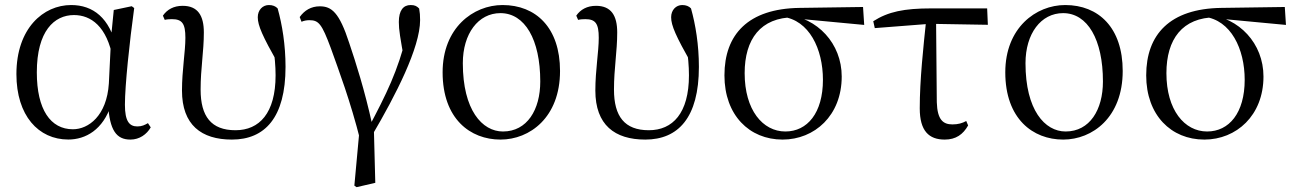

<svg xmlns="http://www.w3.org/2000/svg" viewBox="-20 -551 5252 778"><path d="M256.8 14.4C326.4 14.4 398.1 -24.7 430.9 -128.2L418.1 -127.8C424.2 -22.8 451.7 14.6 508.4 14.6C545.2 14.6 574.5 -6.5 590.8 -34.9L579.5 -52C566.2 -44.5 555.2 -38.7 536.6 -38.7C504 -38.7 486.2 -59.7 486.2 -126.6C486.2 -204.1 504.8 -380.4 523.8 -518.4L513.8 -525.8L441 -510.5L430.4 -403.1L421.1 -212.9C412.7 -81.6 338.4 -27.2 275.4 -27.2C184.9 -27.2 129.2 -106.8 129.2 -257.8C129.2 -425.3 199.9 -490 279.7 -490C347.7 -490 413.5 -445.3 437.5 -312.6L459.3 -358.5H451.7C424.6 -478 357.6 -530.6 268.2 -530.6C156 -530.6 46.5 -436.8 46.5 -250.6C46.5 -82.5 135.7 14.4 256.8 14.4Z M919.7 14.6C1052.9 14.6 1137 -74.1 1137 -280.1C1137 -368.5 1123.6 -451 1105 -516.9C1096.7 -525.8 1084.9 -530.6 1069.6 -530.6C1044.3 -530.6 1024.5 -510.5 1024.5 -481.2C1024.5 -447.6 1043.8 -404.6 1106.3 -293.8L1102.1 -367.5L1085.9 -369.8C1093.1 -323.1 1096.7 -283.9 1096.7 -245.9C1096.7 -92.3 1030.7 -23.3 934.2 -23.3C835.6 -23.3 792.9 -79.6 792.9 -187.9C792.9 -274.9 806 -341.6 806 -419.5C806 -487.3 782 -527.4 720.2 -527.4C683.8 -527.4 657.3 -512.5 640.1 -487.6L647.6 -470.4C655.6 -472.6 666 -473.4 676.6 -473.4C718.2 -473.4 731.2 -455.4 731.2 -397.8C731.2 -341.1 717.4 -267 717.4 -184.1C717.4 -44.7 796 14.6 919.7 14.6Z M1415.9 201.2 1424.9 207.4 1500.7 189.8 1494.6 -44.3 1488.4 -45.7C1457.3 -187.1 1421.9 -297.1 1395.1 -376.7C1354.8 -501 1323.5 -525.4 1275.9 -525.4C1241 -525.4 1213.8 -509.3 1194.4 -481.9L1201.8 -462.8C1212.2 -467.4 1223.1 -469.2 1233.8 -469.2C1271.5 -469.2 1284.1 -453.8 1320.3 -356.6C1353.1 -264.6 1399.3 -143.7 1440.5 19.9L1439.4 -54.5ZM1488.2 -3.5C1583.5 -165.4 1682.3 -358 1682.3 -469.6C1682.3 -487.9 1681.3 -500.6 1678.4 -516.5C1669.3 -525.8 1661.4 -530.6 1643.9 -530.6C1614.3 -530.6 1596.1 -508.8 1596.1 -461.8C1596.1 -429.6 1601.4 -400.5 1619.5 -298.4L1628.1 -409.4C1591.4 -262.3 1547.4 -172.6 1470.9 -28.9Z M2008.1 14.6C2126.7 14.6 2249.3 -75.2 2249.3 -263.4C2249.3 -438.8 2151.6 -530.6 2016.5 -530.6C1897.3 -530.6 1773.5 -438.1 1773.5 -258C1773.5 -69.7 1885.2 14.6 2008.1 14.6ZM2018 -18.2C1933.6 -18.2 1855.4 -105.3 1855.4 -294.9C1855.4 -414.6 1917.9 -497.8 2007.8 -497.8C2106.8 -497.8 2169.2 -390.9 2169.2 -220.9C2169.2 -106.1 2115.8 -18.2 2018 -18.2Z M2594.7 14.6C2727.9 14.6 2812 -74.1 2812 -280.1C2812 -368.5 2798.6 -451 2780 -516.9C2771.7 -525.8 2759.9 -530.6 2744.6 -530.6C2719.3 -530.6 2699.5 -510.5 2699.5 -481.2C2699.5 -447.6 2718.8 -404.6 2781.3 -293.8L2777.1 -367.5L2760.9 -369.8C2768.1 -323.1 2771.7 -283.9 2771.7 -245.9C2771.7 -92.3 2705.7 -23.3 2609.2 -23.3C2510.6 -23.3 2467.9 -79.6 2467.9 -187.9C2467.9 -274.9 2481 -341.6 2481 -419.5C2481 -487.3 2457 -527.4 2395.2 -527.4C2358.8 -527.4 2332.3 -512.5 2315.1 -487.6L2322.6 -470.4C2330.6 -472.6 2341 -473.4 2351.6 -473.4C2393.2 -473.4 2406.2 -455.4 2406.2 -397.8C2406.2 -341.1 2392.4 -267 2392.4 -184.1C2392.4 -44.7 2471 14.6 2594.7 14.6Z M3151 14.6C3280.7 14.6 3390.7 -82.8 3390.7 -240.9C3390.7 -375.3 3291.8 -479.5 3164 -492L3150.6 -483C3258.7 -469.8 3314.6 -352.9 3314.6 -227.7C3314.6 -93.1 3251.2 -18.2 3162.4 -18.2C3070.7 -18.2 2997.4 -105.3 2997.4 -254.5C2997.4 -391.9 3061.6 -480.5 3198.2 -481L3215.1 -475.1L3481.8 -450L3477.1 -522.7L3219.8 -519C3011.2 -516 2915.5 -411.2 2915.5 -245.6C2915.5 -84.4 3016.5 14.6 3151 14.6Z M3524.7 -437.1 3748.4 -454.5 3982.9 -450.5 3980 -517H3754.4C3642.9 -517 3579 -503.6 3518.5 -465ZM3808.2 14.6C3853.1 14.6 3882.4 -6.1 3902.9 -42.7L3895.3 -60.7C3879.1 -51.7 3862.1 -46.9 3839.5 -46.9C3801.7 -46.9 3778.2 -65.2 3776 -136.8L3773 -474.9H3733.5C3721.4 -359.7 3706.9 -227.8 3706.9 -112.1C3706.9 -20 3744.3 14.6 3808.2 14.6Z M4288.1 14.6C4406.7 14.6 4529.3 -75.2 4529.3 -263.4C4529.3 -438.8 4431.6 -530.6 4296.5 -530.6C4177.3 -530.6 4053.5 -438.1 4053.5 -258C4053.5 -69.7 4165.2 14.6 4288.1 14.6ZM4298 -18.2C4213.6 -18.2 4135.4 -105.3 4135.4 -294.9C4135.4 -414.6 4197.9 -497.8 4287.8 -497.8C4386.8 -497.8 4449.2 -390.9 4449.2 -220.9C4449.2 -106.1 4395.8 -18.2 4298 -18.2Z M4860 14.6C4989.7 14.6 5099.7 -82.8 5099.7 -240.9C5099.7 -375.3 5000.8 -479.5 4873 -492L4859.6 -483C4967.7 -469.8 5023.6 -352.9 5023.6 -227.7C5023.6 -93.1 4960.2 -18.2 4871.4 -18.2C4779.7 -18.2 4706.4 -105.3 4706.4 -254.5C4706.4 -391.9 4770.6 -480.5 4907.2 -481L4924.1 -475.1L5190.8 -450L5186.1 -522.7L4928.8 -519C4720.2 -516 4624.5 -411.2 4624.5 -245.6C4624.5 -84.4 4725.5 14.6 4860 14.6Z"/></svg>

Font: Source Han Serif CN VF
Style: Regular
Weight: 250
Designer: Ryoko NISHIZUKA 西塚涼子 (kana & ideographs); Frank Grießhammer (Latin, Greek & Cyrillic); Wenlong ZHANG 张文龙 (bopomofo); San
Foundry: Adobe
Version: Version 2.002;hotconv 1.1.0;makeotfexe 2.6.0